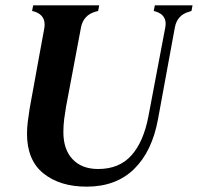

<svg xmlns="http://www.w3.org/2000/svg" viewBox="-20 -681 740 718"><path d="M304 17Q204 17 142.5 -32.5Q81 -82 81 -181Q81 -203 84 -227Q87 -251 91 -276L106 -358Q115 -408 125.5 -465.5Q136 -523 146 -577Q153 -624 108 -638L100 -640L104 -661H351L347 -640L336 -637Q292 -624 283 -579L227 -282Q223 -259 220 -235.5Q217 -212 217 -187Q217 -122 251.5 -85.5Q286 -49 347 -49Q426 -49 471.5 -100Q517 -151 535 -246L598 -578Q607 -624 562 -638L555 -640L559 -661H700L696 -640L687 -637Q643 -625 634 -579L571 -236Q549 -115 481.5 -49Q414 17 304 17Z"/></svg>

Font: DM Serif Text
Style: Italic
Weight: 400
Italic angle: -12°
Designer: Colophon Foundry, Frank Grießhammer
Foundry: Colophon Foundry
Version: Version 5.100; ttfautohint (v1.8.2)